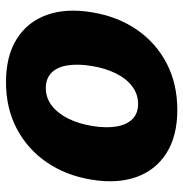

<svg xmlns="http://www.w3.org/2000/svg" viewBox="-6 -587 603 631"><g transform="rotate(90 295.5 -271.5)"><path d="M250 10.3Q163.6 10.3 107.4 -25.4Q51.3 -61 28.8 -124.5Q6.3 -188 20.5 -272.5Q34.2 -356.4 77.4 -419.4Q120.6 -482.4 188 -517.6Q255.4 -552.7 341.3 -552.7Q426.8 -552.7 482.9 -517.3Q539.1 -481.9 561.8 -418.2Q584.5 -354.5 570.3 -270Q556.6 -186.5 513.2 -123.3Q469.7 -60.1 402.6 -24.9Q335.4 10.3 250 10.3ZM269.5 -120.6Q301.3 -120.6 326.7 -139.9Q352.1 -159.2 369.4 -193.6Q386.7 -228 394 -272.9Q401.4 -318.4 395.8 -352.3Q390.1 -386.2 371.6 -405Q353 -423.8 321.3 -423.8Q289.6 -423.8 263.9 -404.5Q238.3 -385.3 221.2 -350.8Q204.1 -316.4 196.8 -271Q189.5 -226.1 194.8 -192.1Q200.2 -158.2 219 -139.4Q237.8 -120.6 269.5 -120.6Z"/></g></svg>

Font: Inter Tight ExtraBold
Style: Italic
Weight: 800
Italic angle: -9.39999°
Designer: Rasmus Andersson
Foundry: rsms
Version: Version 3.004